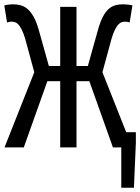

<svg xmlns="http://www.w3.org/2000/svg" viewBox="-52 -688 654 896"><path d="M-31 0H59L169 -309H229V0H305V-309H365L475 0H514V188H573L582 -21V-71H537L426 -351L469 -509Q477 -535 485 -550.5Q493 -566 500.5 -574Q508 -582 516 -584.5Q524 -587 532 -587Q537 -587 542.5 -586Q548 -585 553 -583L566 -663Q559 -665 545 -666.5Q531 -668 522 -668Q503 -668 486.5 -663.5Q470 -659 455.5 -646.5Q441 -634 428.5 -610.5Q416 -587 405 -548L358 -380H305V-656H229V-380H176L129 -548Q118 -587 104.5 -610.5Q91 -634 76 -646.5Q61 -659 44 -663.5Q27 -668 8 -668Q-1 -668 -13 -666.5Q-25 -665 -32 -663L-19 -583Q-14 -585 -8.5 -586Q-3 -587 2 -587Q10 -587 18 -584.5Q26 -582 33.5 -574Q41 -566 49 -550.5Q57 -535 65 -509L108 -351Z"/></svg>

Font: Codetta
Style: Regular
Weight: 400
Italic angle: -11°
Designer: Ulrich Proeller
Foundry: PROSA GmbH
Version: Version 2.00;September 29, 2018;FontCreator 11.5.0.2427 64-b